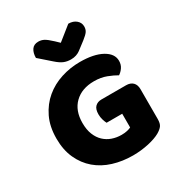

<svg xmlns="http://www.w3.org/2000/svg" viewBox="-200 -989 1065 1140"><g transform="rotate(-30 332.0 -419.0)"><path d="M614 -99Q614 -68 603 -53Q592 -38 568 -24Q554 -16 533 -8.5Q512 -1 487 4.5Q462 10 434.5 13Q407 16 380 16Q308 16 245 -3.5Q182 -23 135.5 -62.5Q89 -102 62 -161Q35 -220 35 -298Q35 -380 64.5 -441Q94 -502 142.5 -542.5Q191 -583 253.5 -603Q316 -623 382 -623Q477 -623 532.5 -592.5Q588 -562 588 -513Q588 -487 575 -468Q562 -449 545 -438Q520 -453 482.5 -467.5Q445 -482 398 -482Q314 -482 264.5 -434Q215 -386 215 -301Q215 -255 228.5 -221.5Q242 -188 265 -166.5Q288 -145 318 -134.5Q348 -124 382 -124Q404 -124 421 -128Q438 -132 447 -137V-231H340Q334 -242 328.5 -260Q323 -278 323 -298Q323 -334 339.5 -350Q356 -366 382 -366H551Q581 -366 597.5 -349.5Q614 -333 614 -303ZM342 -778 437 -854Q470 -854 490.5 -836.5Q511 -819 511 -793Q511 -773 501.5 -759Q492 -745 465 -724L410 -682Q398 -673 382 -667.5Q366 -662 346 -662Q319 -662 297.5 -671Q276 -680 250 -703L169 -774Q169 -808 183.5 -829.5Q198 -851 229 -851Q249 -851 266.5 -842Q284 -833 316 -803Z"/></g></svg>

Font: Baloo Chettan
Style: Regular
Weight: 400
Designer: Maithili Shingre and Ek Type
Foundry: Ek Type
Version: Version 1.443;PS 1.000;hotconv 16.6.51;makeotf.lib2.5.65220;